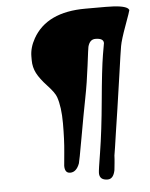

<svg xmlns="http://www.w3.org/2000/svg" viewBox="-55 -763 688 878"><g transform="rotate(-5 289.0 -324.5)"><path d="M403.8 69.3Q366.2 69.3 366.2 36.6Q366.2 23.9 379.4 -55.7Q395 -151.9 408 -293.5Q420.9 -435.1 431.6 -500L440.9 -553.7Q440.9 -576.2 403.3 -576.2Q377.4 -576.2 368.7 -543Q367.2 -537.6 357.4 -458.7Q347.7 -379.9 333.7 -309.3Q319.8 -238.8 300.8 -131.1Q281.7 -23.4 278.8 -15.6Q264.2 23.4 235.8 23.4Q210.9 23.4 210.9 -9.8Q210.9 -15.1 216.6 -72Q222.2 -128.9 222.2 -204.6Q222.2 -280.3 206.1 -326.2Q198.7 -347.2 166 -382.1Q133.3 -417 119.1 -444.6Q105 -472.2 105 -503.9V-521.5Q105 -562 128.4 -603.5Q192.9 -717.8 370.1 -717.8H464.4Q545.4 -717.8 564.9 -701.2L569.8 -694.3Q569.8 -690.4 546.4 -626.2Q522.9 -562 517.8 -533.2Q512.7 -504.4 499 -406.7Q485.4 -309.1 475.8 -247.8Q466.3 -186.5 460.4 -146.2Q454.6 -106 449.7 -73.7L443.8 -37.1L442.9 -20.5L441.4 -3.4Q439 24.4 438 29.3Q430.2 69.3 403.8 69.3Z"/></g></svg>

Font: Averia Libre
Style: Italic
Weight: 400
Italic angle: -7.90001°
Version: Version 1.002